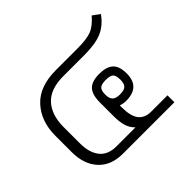

<svg xmlns="http://www.w3.org/2000/svg" viewBox="-131 -702 865 865"><g transform="rotate(-45 301.5 -270.0)"><path d="M45 -168V-273Q45 -364 98 -422Q151 -480 256 -480H393Q452 -480 482 -491.5Q512 -503 544 -540L578 -515Q547 -472 506 -454.5Q465 -437 393 -437H260Q178 -437 138.5 -394Q99 -351 99 -273V-170Q99 -111 125.5 -77.5Q152 -44 206 -44H327Q308 -62 300.5 -87.5Q293 -113 293 -148V-237Q293 -286 313.5 -308Q334 -330 382 -330Q427 -330 449 -310Q471 -290 471 -244Q471 -158 383 -158Q362 -158 347 -164V-151Q347 -95 367 -69.5Q387 -44 428 -44H531V0H203Q128 0 86.5 -45.5Q45 -91 45 -168ZM431 -244Q431 -271 421 -280.5Q411 -290 383 -290Q356 -290 345.5 -280.5Q335 -271 335 -244Q335 -220 346 -209Q357 -198 383 -198Q410 -198 420.5 -208.5Q431 -219 431 -244Z"/></g></svg>

Font: Pridi ExtraLight
Style: Regular
Weight: 275
Designer: Katatrad Team
Foundry: CadsonDemak
Version: Version 1.001